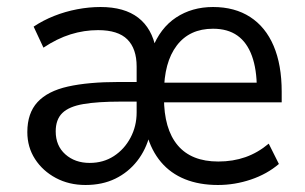

<svg xmlns="http://www.w3.org/2000/svg" viewBox="-20 -519 871 548"><path d="M224 9Q177 9 139.5 -11Q102 -31 80 -65Q58 -99 58 -142Q58 -196 87 -227.5Q116 -259 174 -272Q232 -285 319 -285H386V-229H324Q259 -229 218 -222Q177 -215 158 -196.5Q139 -178 139 -144Q139 -103 166.5 -78.5Q194 -54 236 -54Q275 -54 305 -73.5Q335 -93 352.5 -126Q370 -159 370 -198V-329Q370 -380 343.5 -406.5Q317 -433 260 -433Q220 -433 181.5 -421Q143 -409 104 -383L76 -443Q103 -461 134.5 -473.5Q166 -486 200 -492.5Q234 -499 267 -499Q335 -499 374.5 -468.5Q414 -438 425 -379H414Q437 -439 482.5 -469Q528 -499 588 -499Q650 -499 694 -470.5Q738 -442 761 -388Q784 -334 784 -257V-227H433V-283H730L713 -266Q713 -321 699 -359.5Q685 -398 657.5 -417.5Q630 -437 588 -437Q521 -437 484.5 -389Q448 -341 448 -254V-240Q448 -151 487 -104.5Q526 -58 603 -58Q645 -58 680.5 -70.5Q716 -83 747 -109L776 -51Q742 -22 696 -6.5Q650 9 602 9Q549 9 508 -7.5Q467 -24 439.5 -56.5Q412 -89 399 -136H408Q397 -92 371.5 -59.5Q346 -27 309 -9Q272 9 224 9Z"/></svg>

Font: Nunito Sans 10pt SemiCondensed
Style: Regular
Weight: 400
Width: 4
Designer: Vernon Adams
Foundry: Vernon Adams
Version: Version 3.101;gftools[0.9.27]